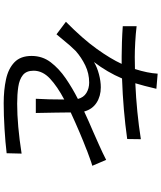

<svg xmlns="http://www.w3.org/2000/svg" viewBox="63 -898 874 1040"><g transform="rotate(90 500.0 -378.0)"><path d="M592 -135H515Q517 -165 518 -207.5Q519 -250 519 -289Q449 -252 406 -212Q363 -172 363 -123Q363 -84 386.5 -65Q410 -46 450.5 -40Q491 -34 542 -34Q658 -34 812 -58L810 23Q752 30 678 34.5Q604 39 539 39Q468 39 410 26.5Q352 14 317.5 -19Q283 -52 283 -112Q283 -171 317.5 -216Q352 -261 404.5 -297Q457 -333 516 -363Q508 -394 483.5 -409Q459 -424 427 -424Q378 -424 334.5 -403Q291 -382 256 -351Q227 -322 195 -282Q181 -265 166 -247L98 -298Q191 -390 245 -465.5Q299 -541 326 -600H285Q254 -600 209 -601.5Q164 -603 122 -606V-681Q163 -676 209 -673.5Q255 -671 289 -671Q321 -671 354 -672Q376 -741 379 -795L461 -788Q459 -779 456 -768Q447 -728 431 -674Q588 -681 734 -704L733 -630Q577 -608 405 -602Q371 -522 316 -450Q344 -467 382 -477Q420 -487 453 -487Q501 -487 536.5 -464Q572 -441 584 -397Q642 -424 692 -445Q730 -462 764 -477Q807 -496 846 -516L878 -441Q860 -436 837.5 -427.5Q815 -419 795 -412Q793 -411 791 -410Q704 -377 589 -324Q590 -286 590 -241Q591 -179 592 -135Z"/></g></svg>

Font: Noto Sans CJK KR Regular (TTF)
Style: Regular
Weight: 400
Designer: Ryoko NISHIZUKA 西塚涼子 (kana & ideographs); Paul D. Hunt (Latin, Greek & Cyrillic); Wenlong ZHANG 张文龙 (bopomofo); Sandoll 
Foundry: Adobe Systems Incorporated
Version: Version 1.004;PS 1.004;hotconv 1.0.82;makeotf.lib2.5.63406